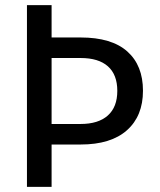

<svg xmlns="http://www.w3.org/2000/svg" viewBox="-20 -728 624 748"><path d="M181 -708H85V0H181V-165H294C372.7 -165 432.8 -183.5 474.5 -220.5C516.2 -257.5 537 -308.8 537 -374.5C537 -440.2 516.7 -491.2 476 -527.5C435.3 -563.8 374.7 -582 294 -582H181ZM294 -502C340.7 -502 376.2 -491.2 400.5 -469.5C424.8 -447.8 437 -416 437 -374C437 -332 424.7 -300 400 -278C375.3 -256 340 -245 294 -245H181V-502Z"/></svg>

Font: Telex Regular
Style: Regular
Weight: 400
Designer: Andres Torresi
Foundry: Andres Torresi
Version: Version 1.001